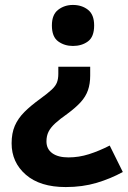

<svg xmlns="http://www.w3.org/2000/svg" viewBox="-20 -565 517 777"><path d="M345 -259Q345 -226 336 -200Q327 -174 306.5 -151.5Q286 -129 252 -104Q222 -83 203.5 -66Q185 -49 176.5 -32Q168 -15 168 7Q168 38 191.5 55Q215 72 257 72Q299 72 340 59Q381 46 424 24L477 131Q428 158 371 175Q314 192 246 192Q142 192 84.5 142Q27 92 27 15Q27 -26 40 -56Q53 -86 79 -112Q105 -138 144 -166Q174 -188 189.5 -202.5Q205 -217 210.5 -231.5Q216 -246 216 -266V-295H345ZM361 -462Q361 -416 336 -397.5Q311 -379 275 -379Q241 -379 215.5 -397.5Q190 -416 190 -462Q190 -506 215.5 -525.5Q241 -545 275 -545Q311 -545 336 -525.5Q361 -506 361 -462Z"/></svg>

Font: Noto Sans Malayalam
Style: Regular
Weight: 400
Designer: Jelle Bosma - Monotype Design Team
Foundry: Monotype Imaging Inc.
Version: Version 2.103